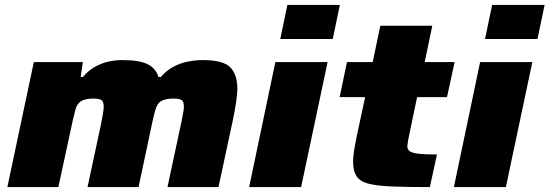

<svg xmlns="http://www.w3.org/2000/svg" viewBox="-20 -763 2241 783"><path d="M10 0 118 -510H318L309 -449H318Q341 -476 368 -491Q395 -506 423.5 -512Q452 -518 478 -518Q549 -518 582.5 -501Q616 -484 626 -449H636Q659 -476 687.5 -491Q716 -506 747 -512Q778 -518 807 -518Q890 -518 919 -488.5Q948 -459 948 -401Q948 -379 942.5 -343.5Q937 -308 929 -270L871 0H663L718 -257Q722 -277 726 -297.5Q730 -318 730 -327Q730 -349 720.5 -355Q711 -361 689 -361Q666 -361 651 -356.5Q636 -352 627.5 -342.5Q619 -333 614 -316Q609 -299 603 -273L545 0H337L392 -257Q396 -277 399.5 -297.5Q403 -318 403 -327Q403 -349 393.5 -355Q384 -361 363 -361Q339 -361 324.5 -356.5Q310 -352 301 -342Q292 -332 287.5 -315.5Q283 -299 277 -273L218 0Z M1123 -604 1152 -743H1366L1337 -604ZM996 0 1103 -510H1316L1208 0Z M1733 0Q1639 0 1578 -2.5Q1517 -5 1482.5 -14Q1448 -23 1434 -44.5Q1420 -66 1420 -102Q1420 -116 1422 -133.5Q1424 -151 1428 -171.5Q1432 -192 1436 -213L1469 -367H1365L1395 -510H1500L1531 -658H1743L1712 -510H1834L1803 -367H1681L1648 -209Q1646 -200 1644.5 -191.5Q1643 -183 1642.5 -177Q1642 -171 1641 -167Q1641 -154 1651 -146.5Q1661 -139 1687 -136Q1713 -133 1762 -133Z M1958 -604 1987 -743H2201L2172 -604ZM1831 0 1938 -510H2151L2043 0Z"/></svg>

Font: Saira Expanded ExtraBold
Style: Italic
Weight: 800
Width: 7
Italic angle: -12°
Designer: Hector Gatti with collaboration of the Omnibus-Type team
Foundry: Omnibus-Type
Version: Version 1.101